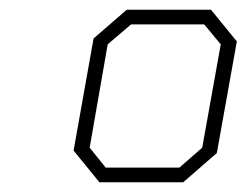

<svg xmlns="http://www.w3.org/2000/svg" viewBox="-20 -757 506 394"><path d="M184 -383 131 -448 172 -678 240 -737H413L466 -672L425 -443L356 -383ZM197 -413H348L395 -454L433 -666L399 -707H249L201 -666L164 -454Z"/></svg>

Font: Tomorrow ExtraLight
Style: Italic
Weight: 275
Italic angle: -10°
Designer: Tony de Marco, Monica Rizzolli
Foundry: Just in Type
Version: Version 2.002